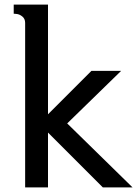

<svg xmlns="http://www.w3.org/2000/svg" viewBox="-20 -820 600 840"><path d="M190 -240V0H90V-720Q90 -738 77.5 -748Q65 -758 52 -759L40 -760V-800H190V-320L380 -510H510L274 -280L560 0H430Z"/></svg>

Font: Laverick
Style: Regular
Weight: 400
Designer: Daniel Pimley
Foundry: Daniel Pimley
Version: Version 1.000;PS 001.001;hotconv 1.0.56